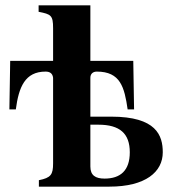

<svg xmlns="http://www.w3.org/2000/svg" viewBox="-20 -696 642 716"><path d="M317 -231H347C427 -231 464 -198 464 -128C464 -60 429 -30 370 -30C336 -30 317 -42 317 -75ZM317 -676H124V-652C170 -643 178 -639 178 -591V-469H18L15 -288H39C50 -371 73 -429 150 -429C165 -429 176 -423 178 -406V-87C178 -45 170 -33 125 -24V0H388C523 0 587 -55 587 -128C587 -191 563 -261 395 -261H317V-406C317 -422 328 -429 341 -429C429 -429 444 -371 456 -288H480L477 -469H317Z"/></svg>

Font: XITS Math
Style: Bold
Weight: 700
Designer: MicroPress Inc., with final additions and corrections provided by Coen Hoffman, Elsevier (retired)
Version: Version 1.302